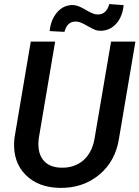

<svg xmlns="http://www.w3.org/2000/svg" viewBox="-20 -916 688 947"><path d="M647.9 -710.9 567.4 -235.8Q550.8 -122.1 470 -54.7Q389.2 12.7 274.4 10.7Q168 8.8 106.2 -53.7Q44.4 -116.2 49.8 -216.8L51.3 -235.4L131.8 -710.9H252L171.4 -234.9Q162.6 -167 191.4 -128.9Q220.2 -90.8 280.3 -88.9Q346.2 -86.9 390.1 -124.5Q434.1 -162.1 446.3 -232.4L527.8 -710.9ZM589.8 -890.6Q584 -832.5 552.5 -798.3Q521 -764.2 475.1 -764.2Q463.4 -764.2 452.4 -767.6Q441.4 -771 415.3 -785.9Q389.2 -800.8 376.5 -805.4Q363.8 -810.1 349.6 -809.6Q311 -808.1 297.9 -758.8L225.1 -762.7Q230 -818.4 261.7 -855.2Q293.5 -892.1 340.3 -891.1Q363.8 -890.6 400.4 -868.9Q437 -847.2 453.6 -845.2L465.8 -844.7Q505.4 -846.2 519 -896Z"/></svg>

Font: Roboto Medium
Style: Italic
Weight: 500
Italic angle: -12°
Designer: Google
Version: Version 2.134; 2016